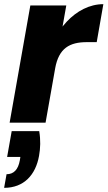

<svg xmlns="http://www.w3.org/2000/svg" viewBox="-35 -584 512 914"><path d="M20.7 40.2 -1.1 163.1H62L59.5 178.8C51.5 224.2 29.8 245.4 -3.8 245.4L-15.4 310.2C79.2 310.2 134.8 248.1 150.8 158.2C157.4 122.3 158.9 82.5 151.7 40.2ZM227.6 -258.8C244.9 -354.7 296.6 -383.4 378.5 -383.4H425.4L457 -564.2C325.1 -564.2 213.8 -433.2 188.3 -290.5ZM10.8 0H181.9L280.5 -557.9H109.4Z"/></svg>

Font: Poppins Devanagari Thin
Style: Italic
Weight: 100
Italic angle: -10°
Designer: Ninad Kale (Devanagari), Jonny Pinhorn (Latin)
Foundry: Indian Type Foundry
Version: 4.005